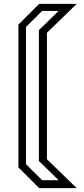

<svg xmlns="http://www.w3.org/2000/svg" viewBox="-20 -770 432 990"><path d="M182 200 75 93V-643L182 -750H375.5L222 -601V51L375.5 200ZM197 159H282L180.5 60V-614.5L282 -713.5H197L114 -631V76.5Z"/></svg>

Font: Tourney Thin
Style: Regular
Weight: 400
Version: Version 1.015